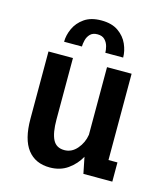

<svg xmlns="http://www.w3.org/2000/svg" viewBox="-107 -784 765 879"><g transform="rotate(15 275.0 -344.0)"><path d="M210 11.5Q141.5 11.5 104.5 -36.2Q67.5 -84 67.5 -181V-500H183.5V-209Q183.5 -145.5 199.5 -114Q215.5 -82.5 254 -82.5Q289 -82.5 314 -111.8Q339 -141 345 -179.5V-500H461.5V-91H504V0H367L351.5 -77Q331 -39.5 295.2 -14Q259.5 11.5 210 11.5ZM265.5 -700Q315.5 -700 346.2 -678.2Q377 -656.5 391 -624.5Q405 -592.5 405 -561.5H320.5Q320.5 -574.5 316 -591.8Q311.5 -609 299.2 -621.5Q287 -634 264.5 -634Q242 -634 230 -621.5Q218 -609 213.8 -591.8Q209.5 -574.5 209.5 -561.5H125Q125 -592.5 139.5 -624.5Q154 -656.5 185 -678.2Q216 -700 265.5 -700Z"/></g></svg>

Font: Trispace SemiCondensed Medium
Style: Regular
Weight: 500
Width: 4
Designer: Tyler Finck
Foundry: Etcetera Type Company
Version: Version 1.210; ttfautohint (v1.8.3)